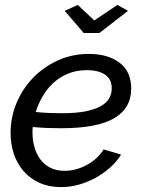

<svg xmlns="http://www.w3.org/2000/svg" viewBox="-20 -750 579 780"><path d="M243 -706 296 -730 363 -667 457 -730 500 -706 384 -616H320ZM228 10Q179 10 141 -7Q103 -24 76.5 -54Q50 -84 36.5 -124Q23 -164 23 -210Q23 -273 47 -331Q71 -389 114 -433.5Q157 -478 215 -504.5Q273 -531 341 -531Q418 -531 465.5 -495.5Q513 -460 513 -390Q513 -310 443.5 -269.5Q374 -229 228 -229Q204 -229 174.5 -230Q145 -231 113 -234Q112 -228 112 -222Q112 -216 112 -211Q112 -180 120 -152Q128 -124 144 -102.5Q160 -81 184.5 -68.5Q209 -56 242 -56Q288 -56 332 -79.5Q376 -103 401 -143L472 -122Q454 -93 427 -69Q400 -45 368 -27.5Q336 -10 300.5 0Q265 10 228 10ZM333 -465Q290 -465 255.5 -450.5Q221 -436 195.5 -412Q170 -388 152.5 -357.5Q135 -327 125 -295Q155 -292 181.5 -291Q208 -290 231 -290Q288 -290 326.5 -297.5Q365 -305 389 -318.5Q413 -332 423.5 -350.5Q434 -369 434 -391Q434 -429 406.5 -447Q379 -465 333 -465Z"/></svg>

Font: PTCRaleway Medium
Style: Italic
Weight: 500
Italic angle: -12°
Designer: Matt McInerney, Pablo Impallari, Rodrigo Fuenzalida
Foundry: Matt McInerney, Pablo Impallari, Rodrigo Fuenzalida
Version: Version 3.000g; ttfautohint (v1.5) -l 8 -r 28 -G 28 -x 14 -D